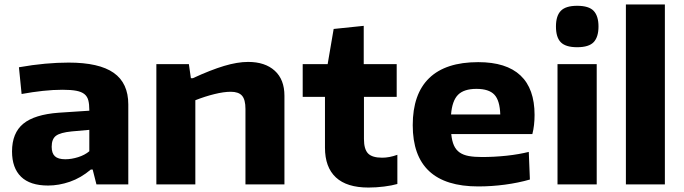

<svg xmlns="http://www.w3.org/2000/svg" viewBox="-20 -828 3071 862"><path d="M196 5Q115 5 74.5 -34.5Q34 -74 34 -148Q34 -231 84.5 -272.5Q135 -314 244 -322L381 -331V-335Q381 -360 376.5 -377.5Q372 -395 359 -405.5Q346 -416 322.5 -420.5Q299 -425 261 -425Q219 -425 172.5 -420Q126 -415 77 -406L65 -526Q127 -537 182.5 -542Q238 -547 288 -547Q425 -547 490.5 -501Q556 -455 556 -359V0H413L396 -67H388Q343 -29 293.5 -12Q244 5 196 5ZM273 -113Q301 -113 331 -122.5Q361 -132 381 -149V-245L302 -238Q251 -233 231.5 -218.5Q212 -204 212 -169Q212 -140 226.5 -126.5Q241 -113 273 -113Z M682 -540H828L837 -477H846Q926 -514 986 -532Q1046 -550 1094 -550Q1170 -550 1213.5 -510.5Q1257 -471 1257 -398V0H1082V-339Q1082 -381 1066.5 -398.5Q1051 -416 1016 -416Q985 -416 942.5 -405.5Q900 -395 857 -378V0H682Z M1634 14Q1537 14 1488 -31.5Q1439 -77 1439 -165V-393H1339V-540H1451L1478 -698L1613 -712V-540H1761V-393H1614V-204Q1614 -158 1632.5 -139Q1651 -120 1696 -120Q1728 -120 1764 -133V-2Q1740 5 1704.5 9.5Q1669 14 1634 14Z M2127 9Q1833 9 1833 -266Q1833 -406 1907 -477.5Q1981 -549 2127 -549Q2253 -549 2316.5 -489.5Q2380 -430 2380 -312Q2380 -289 2377.5 -267Q2375 -245 2370 -226H2006Q2009 -195 2018 -175Q2027 -155 2043.5 -143.5Q2060 -132 2084.5 -127.5Q2109 -123 2145 -123Q2170 -123 2198.5 -124.5Q2227 -126 2255 -129Q2283 -132 2308.5 -136.5Q2334 -141 2354 -146L2359 -22Q2307 -7 2247 1Q2187 9 2127 9ZM2119 -429Q2063 -429 2036.5 -402.5Q2010 -376 2005 -314H2226Q2224 -377 2199.5 -403Q2175 -429 2119 -429Z M2571 -616Q2520 -616 2498 -638Q2476 -660 2476 -709Q2476 -757 2498 -779.5Q2520 -802 2571 -802Q2624 -802 2645.5 -779Q2667 -756 2667 -709Q2667 -662 2645.5 -639Q2624 -616 2571 -616ZM2483 -540H2659V0H2483Z M2790 -808H2965V0H2790Z"/></svg>

Font: Encode Sans Wide
Style: Bold
Weight: 700
Designer: Pablo Impallari, Andres Torresi
Foundry: Pablo Impallari, Andres Torresi
Version: Version 1.000; ttfautohint (v1.00) -l 8 -r 50 -G 200 -x 14 -